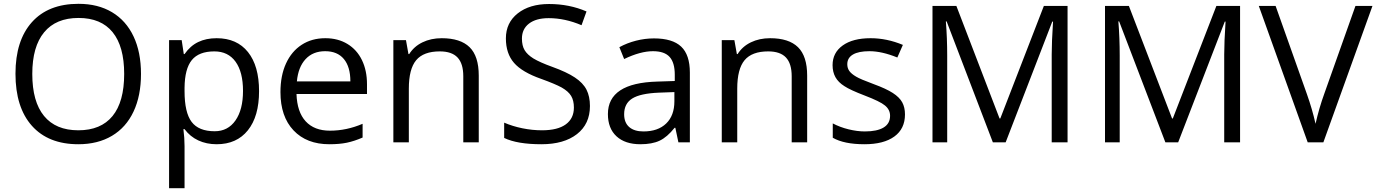

<svg xmlns="http://www.w3.org/2000/svg" viewBox="-20 -745 7204 1005"><path d="M391 -725Q233 -725 147 -629Q61 -533 61 -359Q61 -183 147 -86.5Q233 10 390 10Q492 10 566 -34Q640 -78 679 -161Q718 -244 718 -358Q718 -472 679 -554.5Q640 -637 566.5 -681Q493 -725 391 -725ZM391 -651Q509 -651 569.5 -576.5Q630 -502 630 -358Q630 -212 569 -137.5Q508 -63 390 -63Q272 -63 210.5 -138Q149 -213 149 -358Q149 -501 211 -576Q273 -651 391 -651Z M1336 -268Q1336 -400 1278 -472.5Q1220 -545 1114 -545Q1059 -545 1017.5 -525Q976 -505 946 -462H942L931 -535H865V240H946V20Q946 -23 940 -69H946Q975 -30 1018 -10Q1061 10 1114 10Q1219 10 1277.5 -63Q1336 -136 1336 -268ZM1252 -269Q1252 -171 1212.5 -114.5Q1173 -58 1104 -58Q1020 -58 983 -107Q946 -156 946 -268V-286Q947 -385 984 -430.5Q1021 -476 1102 -476Q1174 -476 1213 -422Q1252 -368 1252 -269Z M1878 -25V-97Q1794 -61 1707 -61Q1625 -61 1580 -110Q1535 -159 1532 -253H1901V-304Q1901 -376 1874.5 -430.5Q1848 -485 1798.5 -515Q1749 -545 1683 -545Q1612 -545 1559 -510.5Q1506 -476 1477 -412.5Q1448 -349 1448 -263Q1448 -135 1516.5 -62.5Q1585 10 1704 10Q1757 10 1795.5 2Q1834 -6 1878 -25ZM1814 -319H1534Q1541 -394 1579.5 -435.5Q1618 -477 1682 -477Q1746 -477 1780 -436Q1814 -395 1814 -319Z M2486 -349Q2486 -451 2438 -498Q2390 -545 2292 -545Q2236 -545 2191.5 -523.5Q2147 -502 2122 -462H2118L2105 -535H2039V0H2120V-281Q2120 -384 2158.5 -430Q2197 -476 2282 -476Q2345 -476 2375 -444Q2405 -412 2405 -346V0H2486Z M2871 -395Q2807 -418 2772 -439Q2740 -459 2726 -482.5Q2712 -506 2712 -543Q2712 -593 2749 -621.5Q2786 -650 2852 -650Q2937 -650 3024 -613L3050 -685Q2960 -724 2854 -724Q2752 -724 2690 -675Q2628 -626 2628 -544Q2628 -465 2670.5 -416Q2713 -367 2813 -332Q2885 -306 2920 -287Q2955 -267 2969.5 -243Q2984 -219 2984 -182Q2984 -125 2941.5 -94Q2899 -63 2817 -63Q2766 -63 2714.5 -73.5Q2663 -84 2619 -103V-23Q2687 10 2814 10Q2932 10 3000 -43Q3068 -96 3068 -190Q3068 -240 3050 -275.5Q3032 -311 2989 -339.5Q2946 -368 2871 -395Z M3591 -365Q3591 -458 3545.5 -501Q3500 -544 3403 -544Q3356 -544 3309 -532Q3262 -520 3222 -498L3247 -436Q3332 -477 3398 -477Q3458 -477 3485 -447Q3512 -417 3512 -354V-321L3421 -318Q3162 -311 3162 -148Q3162 -73 3207 -31.5Q3252 10 3332 10Q3393 10 3432.5 -8.5Q3472 -27 3511 -76H3515L3531 0H3591ZM3247 -147Q3247 -203 3289.5 -229.5Q3332 -256 3429 -260L3510 -263V-215Q3510 -140 3467 -98.5Q3424 -57 3348 -57Q3300 -57 3273.5 -80Q3247 -103 3247 -147Z M4205 -349Q4205 -451 4157 -498Q4109 -545 4011 -545Q3955 -545 3910.5 -523.5Q3866 -502 3841 -462H3837L3824 -535H3758V0H3839V-281Q3839 -384 3877.5 -430Q3916 -476 4001 -476Q4064 -476 4094 -444Q4124 -412 4124 -346V0H4205Z M4555 -304Q4482 -331 4461 -344Q4437 -358 4426 -373Q4415 -388 4415 -409Q4415 -442 4444.5 -459.5Q4474 -477 4531 -477Q4596 -477 4677 -444L4706 -510Q4622 -545 4537 -545Q4444 -545 4391 -507Q4338 -469 4338 -404Q4338 -368 4353 -341Q4368 -314 4400 -294Q4430 -274 4506 -245Q4587 -214 4612 -193Q4639 -171 4639 -139Q4639 -98 4605 -77.5Q4571 -57 4507 -57Q4467 -57 4422 -68Q4377 -79 4339 -99V-24Q4398 10 4505 10Q4606 10 4661.5 -30.5Q4717 -71 4717 -146Q4717 -183 4702.5 -209.5Q4688 -236 4653 -258.5Q4618 -281 4555 -304Z M5488 -632H5492Q5485 -524 5485 -460V0H5568V-714H5444L5216 -125H5212L4986 -714H4861V0H4938V-454Q4938 -546 4931 -633H4935L5177 0H5244Z M6391 -632H6395Q6388 -524 6388 -460V0H6471V-714H6347L6119 -125H6115L5889 -714H5764V0H5841V-454Q5841 -546 5834 -633H5838L6080 0H6147Z M6866 -97Q6849 -173 6821 -252L6657 -714H6569L6825 0H6907L7164 -714H7075L6912 -255Q6885 -181 6866 -97Z"/></svg>

Font: OpenSansMMV
Style: Regular
Weight: 400
Designer: Steve Matteson
Foundry: Ascender Corporation
Version: Version 4.000